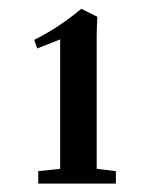

<svg xmlns="http://www.w3.org/2000/svg" viewBox="-20 -678 350 444"><path d="M68.4 -253.4V-282.2L119.1 -287.6V-586.9L65.9 -565.9L59.1 -585.9Q115.7 -613.8 168 -657.7L205.1 -639.2Q203.6 -613.8 203.6 -592.3V-287.6L248 -282.2V-253.4Z"/></svg>

Font: Elstob 6pt
Style: Bold
Weight: 700
Designer: Peter S. Baker
Version: Version 1.015